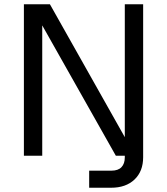

<svg xmlns="http://www.w3.org/2000/svg" viewBox="-20 -730 783 900"><path d="M92 0V-710H214L565 -87V-710H651V7Q651 73 610.5 111.5Q570 150 501 150H398V70H502Q534 70 549.5 53.5Q565 37 565 8V0H523L178 -611V0Z"/></svg>

Font: Geist
Style: Regular
Weight: 400
Designer: Basement.studio, Andrés Briganti, Mateo Zaragoza
Foundry: Basement.studio, Vercel, Andrés Briganti, Guido Ferreyra, Mateo Zaragoza
Version: Version 1.401